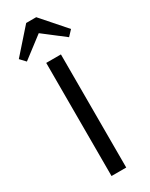

<svg xmlns="http://www.w3.org/2000/svg" viewBox="-280 -984 804 1029"><g transform="rotate(-30 121.5 -469.5)"><path d="M77 0V-700H168V0ZM91 -939H153L283 -791L252 -758L122 -858L-9 -758L-40 -791Z"/></g></svg>

Font: Zen Kaku Gothic New Medium
Style: Regular
Weight: 500
Designer: Yoshimichi Ohira
Foundry: Positype
Version: Version 1.002